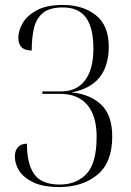

<svg xmlns="http://www.w3.org/2000/svg" viewBox="-20 -745 529 775"><path d="M219 10Q155 10 115.5 -8.5Q76 -27 58 -55Q40 -83 40 -113Q40 -137 52.5 -151Q65 -165 89 -165Q88 -86 117.5 -43Q147 0 221 0Q288 0 329 -43Q370 -86 370 -193Q370 -278 332 -322Q294 -366 224 -366H151V-376H226Q290 -376 323.5 -421Q357 -466 357 -548Q357 -633 327 -674Q297 -715 234 -715Q180 -715 153 -692.5Q126 -670 117 -631Q108 -592 108 -541Q54 -541 54 -593Q54 -621 71.5 -651.5Q89 -682 128.5 -703.5Q168 -725 234 -725Q315 -725 367 -683.5Q419 -642 419 -557Q419 -400 269 -372Q343 -365 388 -323Q433 -281 433 -194Q433 -89 373 -39.5Q313 10 219 10Z"/></svg>

Font: Noto Serif Display Condensed Light
Style: Regular
Weight: 300
Width: 3
Designer: Monotype Design Team
Foundry: Monotype Imaging Inc.
Version: Version 2.009